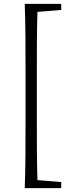

<svg xmlns="http://www.w3.org/2000/svg" viewBox="-20 -793 377 985"><path d="M139 172H294V141L172 131C169 31 169 -71 169 -171V-430C169 -532 169 -633 172 -732L294 -742V-773H107C111 -659 111 -544 111 -430V-171C111 -55 111 60 107 172Z"/></svg>

Font: Noto Serif CJK TC Light
Style: Regular
Weight: 300
Designer: Ryoko NISHIZUKA 西塚涼子 (kana & ideographs); Frank Grießhammer (Latin, Greek & Cyrillic); Wenlong ZHANG 张文龙 (bopomofo); San
Foundry: Adobe
Version: Version 2.001;hotconv 1.1.0;makeotfexe 2.6.0